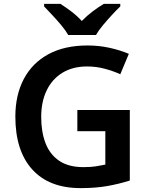

<svg xmlns="http://www.w3.org/2000/svg" viewBox="-20 -958 766 988"><path d="M378 -392H648V-29Q591 -11 531 -0.5Q471 10 395 10Q233 10 146 -86Q59 -182 59 -358Q59 -469 102.5 -551.5Q146 -634 229 -679Q312 -724 431 -724Q489 -724 543.5 -712Q598 -700 643 -681L599 -576Q564 -592 520 -604Q476 -616 428 -616Q355 -616 302 -584Q249 -552 220.5 -493.5Q192 -435 192 -356Q192 -280 214 -222Q236 -164 284 -131Q332 -98 409 -98Q447 -98 473 -102Q499 -106 522 -111V-283H378ZM331 -778Q318 -801 295.5 -828Q273 -855 249 -880.5Q225 -906 207 -925V-938H291Q318 -921 347 -899Q376 -877 401 -850Q427 -877 457 -899.5Q487 -922 514 -938H599V-925Q580 -907 556 -881Q532 -855 509.5 -828Q487 -801 474 -778Z"/></svg>

Font: Noto Sans SemiBold
Style: Regular
Weight: 600
Designer: Monotype Design Team
Foundry: Monotype Imaging Inc.
Version: Version 2.007